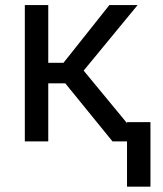

<svg xmlns="http://www.w3.org/2000/svg" viewBox="-20 -548 630 744"><path d="M416 0H472.2V175.3H563V-74.7H472.2V-70.8L304.2 -274.4L513.2 -528.3H403.8L226.1 -304.7H167V-528.3H76.2V0H167V-225.1H232.9Z"/></svg>

Font: Roboto
Style: Regular
Weight: 400
Designer: Google
Version: Version 2.137; 2017